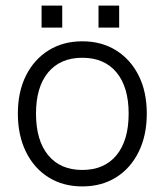

<svg xmlns="http://www.w3.org/2000/svg" viewBox="-20 -659 590 688"><path d="M333 -639H407V-560H333ZM129 -639H203V-560H129ZM44 -252Q44 -330 73 -388Q102 -446 154 -478.5Q206 -511 275 -511Q344 -511 396 -478.5Q448 -446 477 -388Q506 -330 506 -252Q506 -174 477 -115Q448 -56 396 -23.5Q344 9 275 9Q206 9 154 -23.5Q102 -56 73 -115Q44 -174 44 -252ZM441 -252Q441 -347 397.5 -399.5Q354 -452 275 -452Q196 -452 152.5 -399.5Q109 -347 109 -252Q109 -156 152.5 -103Q196 -50 275 -50Q354 -50 397.5 -103Q441 -156 441 -252Z"/></svg>

Font: Overused Grotesk Book
Style: Regular
Weight: 350
Version: Version 0.003